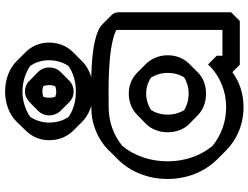

<svg xmlns="http://www.w3.org/2000/svg" viewBox="-134 -816 1000 773"><g transform="rotate(-90 366.5 -430.0)"><path d="M220 -256C220 -221 232 -190 253 -169L289 -134L290 -133C312 -112 341 -101 376 -101C410 -101 440 -113 461 -134L496 -169L497 -170C518 -192 530 -221 530 -256C530 -291 516 -322 495 -343L460 -378L459 -379C437 -400 409 -412 376 -412C342 -412 312 -400 290 -378L254 -343C233 -322 220 -291 220 -256ZM291 -256C291 -282 298 -304 310 -323C328 -334 351 -342 376 -342C400 -342 421 -335 440 -323C451 -305 459 -282 459 -256C459 -231 453 -208 441 -189C423 -178 401 -171 376 -171C350 -171 327 -178 309 -189C298 -207 291 -230 291 -256ZM632 -454V-35H528V-58L493 -93L479 -79C440 -44 384 -20 322 -20C260 -20 207 -41 165 -75C125 -124 103 -186 103 -256C103 -326 126 -391 165 -438C208 -473 261 -493 322 -493C376 -493 554 -499 631 -463C632 -460 632 -457 632 -454ZM703 -454C703 -465 699 -474 691 -482L690 -483L655 -518C600 -573 382 -563 322 -563C252 -563 192 -537 147 -493V-492L111 -456C61 -406 32 -335 32 -256C32 -177 61 -107 110 -57L111 -56L146 -21C190 23 251 50 322 50C376 50 424 33 462 5L492 35H668L703 0ZM288 -733C288 -715 295 -698 307 -686L342 -651C353 -640 367 -634 384 -634C401 -634 416 -640 427 -651L462 -686L463 -687C475 -699 481 -715 481 -733C481 -750 474 -766 463 -777L427 -812V-813C416 -824 400 -830 384 -830C368 -830 353 -823 342 -812L306 -777C295 -766 288 -750 288 -733ZM359 -733C359 -741 360 -748 363 -756C368 -758 377 -760 384 -760C392 -760 398 -759 406 -756C408 -750 410 -741 410 -733C410 -724 408 -716 405 -708C400 -706 391 -704 384 -704C376 -704 369 -706 363 -708C360 -716 359 -724 359 -733ZM259 -733C259 -762 268 -788 282 -809C310 -828 345 -840 384 -840C424 -840 461 -827 487 -809C502 -787 510 -762 510 -733C510 -703 501 -676 487 -655C460 -636 424 -625 384 -625C343 -625 309 -636 282 -654C267 -676 259 -703 259 -733ZM188 -733C188 -694 202 -660 227 -635L262 -600C290 -572 333 -555 384 -555C434 -555 477 -571 506 -600L542 -636C567 -661 581 -694 581 -733C581 -771 567 -803 542 -828L541 -829L506 -864C477 -893 433 -910 384 -910C335 -910 292 -893 263 -864L228 -828C203 -803 188 -771 188 -733Z"/></g></svg>

Font: Hussar Press
Style: Bold
Weight: 700
Foundry: Cannot Into Space Fonts
Version: Version 1.43